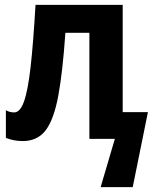

<svg xmlns="http://www.w3.org/2000/svg" viewBox="-20 -567 634 784"><path d="M481 -109H584L522 197H391L449 0H345V-433H247Q236 -273 218 -176Q200 -79 166.5 -35Q133 9 73 9Q53 9 36 5.5Q19 2 4 -4V-117Q19 -108 38 -108Q62 -108 78 -152.5Q94 -197 105 -294Q116 -391 125 -547H481Z"/></svg>

Font: Noto Sans Condensed
Style: Bold
Weight: 700
Width: 3
Designer: Monotype Design Team
Foundry: Monotype Imaging Inc.
Version: Version 2.013; ttfautohint (v1.8.4.7-5d5b)